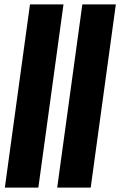

<svg xmlns="http://www.w3.org/2000/svg" viewBox="-20 -851 546 871"><path d="M2 0 116 -831H268L154 0ZM239.5 0 353.5 -831H505.5L391.5 0Z"/></svg>

Font: Merriweather 96pt ExtraBold
Style: Italic
Weight: 800
Italic angle: -7.8°
Version: Version 2.101